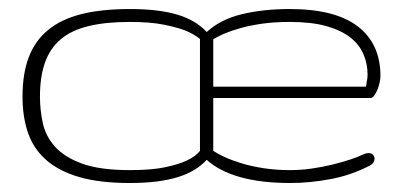

<svg xmlns="http://www.w3.org/2000/svg" viewBox="-20 -404 898 429"><path d="M270 4.9Q202.6 4.9 156.7 -8.5Q110.8 -22 82.8 -46.9Q54.7 -71.8 42.5 -107.4Q30.3 -143.1 30.3 -188Q30.3 -239.7 44.4 -276.6Q58.6 -313.5 87.9 -337.4Q117.2 -361.3 162.4 -372.6Q207.5 -383.8 270 -383.8Q335 -383.8 376.2 -371.3Q417.5 -358.9 441.9 -332.5Q472.7 -360.8 520.5 -372.3Q568.4 -383.8 627.4 -383.8Q729 -383.8 779.5 -345Q830.1 -306.2 830.1 -233.9Q830.1 -227.5 828.1 -219Q826.2 -210.4 823 -202.9Q819.8 -195.3 815.9 -190.2Q812 -185.1 808.6 -185.1H456.5V-66.9Q466.8 -60.1 482.9 -52.7Q499 -45.4 520.8 -38.8Q542.5 -32.2 569.6 -28.1Q596.7 -23.9 628.4 -23.9Q651.9 -23.9 676 -27.3Q700.2 -30.8 722.2 -36.1Q744.1 -41.5 762.7 -47.6Q781.2 -53.7 793 -59.6Q797.9 -62 803.2 -62Q809.6 -62 813.2 -58.3Q816.9 -54.7 816.9 -49.3Q816.9 -45.4 814.5 -41.3Q812 -37.1 806.6 -34.2Q764.2 -12.2 718 -3.7Q671.9 4.9 628.9 4.9Q563.5 4.9 516.6 -8.3Q469.7 -21.5 441.9 -46.9Q430.2 -34.2 414.6 -24.7Q398.9 -15.1 378.2 -8.5Q357.4 -2 330.6 1.5Q303.7 4.9 270 4.9ZM270 -23.9Q319.3 -23.9 349.9 -30.5Q380.4 -37.1 397.5 -45.4Q417.5 -54.7 426.8 -66.9V-316.9Q415 -327.1 394 -335.9Q376 -342.8 345.9 -348.9Q315.9 -355 270 -355Q216.8 -355 178.7 -345.9Q140.6 -336.9 116.5 -316.9Q92.3 -296.9 80.8 -265.1Q69.3 -233.4 69.3 -188Q69.3 -158.2 75.7 -128.9Q82 -99.6 103 -76.2Q124 -52.7 163.8 -38.3Q203.6 -23.9 270 -23.9ZM797.9 -210.4Q798.3 -215.3 799.3 -220.7Q800.3 -224.6 800.8 -229.2Q801.3 -233.9 801.3 -236.8Q801.3 -261.2 792.2 -282.7Q783.2 -304.2 762.7 -320.3Q742.2 -336.4 709 -345.7Q675.8 -355 627.4 -355Q593.3 -355 565.9 -351.1Q538.6 -347.2 517.6 -341.3Q496.6 -335.4 481.4 -328.9Q466.3 -322.3 456.5 -316.4V-210.4Z"/></svg>

Font: Gruppo
Style: Regular
Weight: 400
Foundry: Vernon Adams
Version: Version 1.000